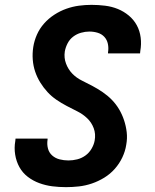

<svg xmlns="http://www.w3.org/2000/svg" viewBox="-20 -763 640 791"><path d="M252 8Q223 8 195.5 4.5Q168 1 142 -8.5Q116 -18 94.5 -34.5Q73 -51 60 -74.5Q47 -98 42.5 -126Q38 -154 43 -182L44 -192H176V-188Q173 -169 177.5 -151.5Q182 -134 195 -122.5Q208 -111 225.5 -106.5Q243 -102 262 -102Q280 -102 298 -106.5Q316 -111 331.5 -122Q347 -133 357 -150Q367 -167 370 -184Q375 -211 366 -235Q357 -259 339 -276Q321 -293 299 -304Q277 -315 255 -326.5Q233 -338 212.5 -352Q192 -366 175.5 -384Q159 -402 146 -423Q133 -444 125 -467.5Q117 -491 115 -517Q113 -543 117 -569Q121 -595 132 -620Q143 -645 161.5 -666Q180 -687 204 -702.5Q228 -718 253.5 -727Q279 -736 305 -739.5Q331 -743 357 -743Q385 -743 413 -739.5Q441 -736 465.5 -726Q490 -716 510.5 -699Q531 -682 543.5 -659Q556 -636 559.5 -608.5Q563 -581 558 -553L557 -543H425V-547Q428 -565 424.5 -582Q421 -599 410 -611Q399 -623 382.5 -628Q366 -633 348 -633Q331 -633 313.5 -628Q296 -623 281.5 -612Q267 -601 258.5 -584.5Q250 -568 247 -551Q243 -525 252 -501Q261 -477 278 -459.5Q295 -442 317.5 -431Q340 -420 361.5 -408.5Q383 -397 403.5 -383Q424 -369 441 -351.5Q458 -334 470.5 -313Q483 -292 491 -268Q499 -244 502 -218.5Q505 -193 500 -166Q496 -140 484 -114.5Q472 -89 453 -67.5Q434 -46 409.5 -31Q385 -16 358.5 -7Q332 2 305 5Q278 8 252 8Z"/></svg>

Font: Iosevka Extrabold Extended
Style: Italic
Weight: 800
Width: 7
Italic angle: -9°
Monospace: yes
Designer: Belleve Invis
Foundry: Belleve Invis
Version: Version 32.5.0; ttfautohint (v1.8.4)